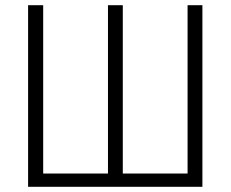

<svg xmlns="http://www.w3.org/2000/svg" viewBox="-20 -718 887 738"><path d="M88 0V-698H146V-51H395V-698H452V-51H701V-698H758V0Z"/></svg>

Font: IBM Plex Sans Condensed Light
Style: Regular
Weight: 300
Width: 3
Designer: Mike Abbink, Paul van der Laan, Pieter van Rosmalen
Foundry: Bold Monday
Version: Version 3.201